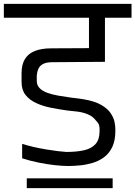

<svg xmlns="http://www.w3.org/2000/svg" viewBox="-56 -860 703 997"><path d="M298 2Q269 2 228 -2.5Q187 -7 143 -16Q99 -25 59 -38V-113Q84 -105 116 -97.5Q148 -90 181 -84.5Q214 -79 242 -75.5Q270 -72 288 -71Q343 -71 381.5 -80Q420 -89 440.5 -112.5Q461 -136 461 -178Q461 -188 461 -189Q461 -190 461 -189.5Q461 -189 461 -192Q461 -199 458.5 -209.5Q456 -220 443 -233Q426 -256 400 -266.5Q374 -277 346 -280.5Q318 -284 295 -286Q251 -292 208.5 -300.5Q166 -309 131.5 -325Q97 -341 76.5 -367Q56 -393 56 -434Q56 -432 56 -441Q56 -450 56 -462Q56 -474 56 -480Q56 -525 73.5 -553.5Q91 -582 125.5 -595.5Q160 -609 211 -609L406 -610V-768H-36V-840H627V-768H489V-539L217 -537Q185 -537 168 -528Q151 -519 144 -504Q137 -489 135 -469Q135 -462 135 -454Q135 -446 135 -440Q135 -417 150 -402Q165 -387 190 -378Q215 -369 246 -363.5Q277 -358 310.5 -353.5Q344 -349 375 -345Q436 -335 470 -315Q504 -295 519.5 -271Q535 -247 539 -225.5Q543 -204 543 -190V-180Q543 -129 526.5 -95.5Q510 -62 483 -42.5Q456 -23 423 -13.5Q390 -4 357.5 -1Q325 2 298 2ZM83 66H529V117H83Z"/></svg>

Font: Matangi Medium
Style: Regular
Weight: 500
Designer: Prashant Pant
Foundry: The Graphic Ant
Version: Version 3.002